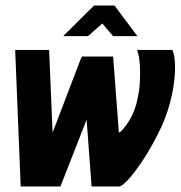

<svg xmlns="http://www.w3.org/2000/svg" viewBox="-20 -676 655 696"><path d="M312 0 277 -471H390L411 -195Q418 -198 428 -210Q438 -222 448.5 -239Q459 -256 467 -277Q475 -298 479 -320Q485 -346 487 -378Q489 -410 487 -441Q485 -472 477 -495H605Q614 -476 614.5 -433Q615 -390 603.5 -333.5Q592 -277 566 -218Q552 -188 532.5 -152.5Q513 -117 490.5 -84Q468 -51 447.5 -28Q427 -5 414 0ZM55 0 35 -495H158L179 0ZM96 0 276 -471 303 -265 199 0ZM209 -545 321 -656H395L478 -545H390L351 -591L299 -545Z"/></svg>

Font: Alumni Sans ExtraBold
Style: Italic
Weight: 800
Italic angle: -8°
Designer: Robert E. Leuschke
Foundry: Robert E. Leuschke
Version: Version 1.016